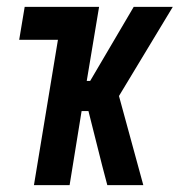

<svg xmlns="http://www.w3.org/2000/svg" viewBox="-20 -540 540 560"><path d="M79 0 149 -424H36L52 -520H269L233 -304H243L370 -520H484L327 -260L398 0H293L278 -57L238 -216H218L183 0Z"/></svg>

Font: Iosevka Curly
Style: Bold Italic
Weight: 700
Italic angle: -9°
Monospace: yes
Designer: Belleve Invis
Foundry: Belleve Invis
Version: Version 22.1.2; ttfautohint (v1.8.4)